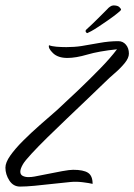

<svg xmlns="http://www.w3.org/2000/svg" viewBox="-26 -678 496 709"><path d="M48 11Q23 11 8.5 -11.5Q-6 -34 -6 -59Q-6 -78 12 -103.5Q30 -129 59 -158Q88 -187 121 -216Q154 -245 184 -271Q221 -305 263 -345Q305 -385 343.5 -424.5Q382 -464 406 -496Q339 -489 296.5 -476.5Q254 -464 223 -464Q188 -464 169.5 -482Q151 -500 155 -511Q165 -507 182.5 -505.5Q200 -504 219 -504Q233 -504 247.5 -505Q262 -506 275 -508Q306 -513 341.5 -519.5Q377 -526 411 -526Q428 -526 439 -513Q450 -500 450 -480Q450 -464 434.5 -445Q419 -426 398 -408Q377 -390 362 -375Q334 -348 297.5 -313Q261 -278 222 -241Q183 -204 148.5 -170Q114 -136 90 -110Q66 -84 59 -72Q49 -55 49 -44Q49 -33 58 -28.5Q67 -24 79 -24Q84 -24 90 -24.5Q96 -25 101 -26Q118 -29 147 -35Q176 -41 203.5 -46Q231 -51 244 -51Q282 -51 299 -40Q316 -29 316 1Q304 -2 280 -5Q256 -8 235 -6Q203 -3 168 1Q133 5 101.5 8Q70 11 48 11ZM297 -556Q294 -555 291 -560Q288 -565 294 -570Q313 -587 336.5 -610.5Q360 -634 370 -644Q374 -649 380.5 -653.5Q387 -658 393 -658Q408 -658 414.5 -652Q421 -646 421 -642Q421 -640 407.5 -629Q394 -618 377.5 -606.5Q361 -595 352 -589Q346 -585 334 -577Q322 -569 311 -563Q300 -557 297 -556Z"/></svg>

Font: Birthstone
Style: Regular
Weight: 400
Designer: Robert E. Leuschke
Foundry: Robert E. Leuschke
Version: Version 1.013; ttfautohint (v1.8.3)